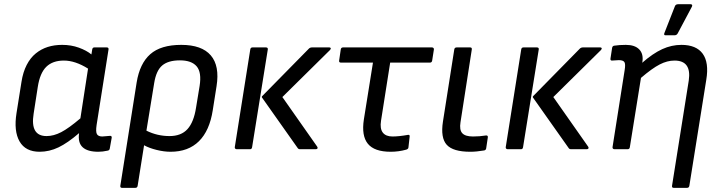

<svg xmlns="http://www.w3.org/2000/svg" viewBox="-20 -715 3455 920"><path d="M169.9 12.2Q102.1 12.2 73.7 -37.4Q45.4 -86.9 59.1 -172.9L83 -323.2Q90.3 -369.6 107.9 -403.8Q125.5 -438 151.4 -459Q177.2 -480 208.7 -490Q240.2 -500 277.8 -500Q320.8 -500 357.9 -486.6Q395 -473.1 418 -454.1L421.9 -478Q423.3 -487.8 432.1 -487.8H491.2Q501.5 -487.8 500 -478L442.9 -116.2Q438 -83 444.6 -72Q451.2 -61 470.2 -61Q477.5 -61 506.8 -64Q511.7 -64.5 513.9 -61.8Q516.1 -59.1 515.1 -54.2L505.9 -2.9Q504.4 5.4 496.1 6.8Q471.7 12.2 451.2 12.2Q399.4 12.2 376 -9.5Q352.5 -31.2 358.9 -77.1Q304.7 -30.3 260.5 -9Q216.3 12.2 169.9 12.2ZM141.1 -169.9Q124 -63 203.1 -63Q237.3 -63 273.4 -81.8Q309.6 -100.6 365.2 -147.9L401.9 -386.2Q340.3 -424.8 286.1 -424.8Q232.4 -424.8 201.9 -395Q171.4 -365.2 161.1 -298.8Z M564.5 185.1Q555.2 185.1 556.6 174.8L634.8 -319.8Q649.4 -410.6 700 -455.3Q750.5 -500 848.6 -500Q946.8 -500 990 -449.7Q1033.2 -399.4 1017.6 -301.8L999.5 -187Q984.4 -88.9 933.3 -38.3Q882.3 12.2 797.4 12.2Q766.1 12.2 730.5 3.4Q694.8 -5.4 670.4 -19L639.6 174.8Q638.2 185.1 628.4 185.1ZM718.8 -316.9 681.6 -88.9Q733.4 -63 792.5 -63Q848.1 -63 878.4 -96.4Q908.7 -129.9 919.4 -199.2L936.5 -303.2Q946.8 -368.2 922.4 -397Q897.9 -425.8 842.3 -425.8Q786.6 -425.8 757.6 -401.6Q728.5 -377.4 718.8 -316.9Z M1418 0Q1409.7 0 1406.2 -5.9L1235.8 -247.1Q1232.9 -251 1236.8 -254.9L1460 -481.9Q1465.8 -487.8 1475.1 -487.8H1558.1Q1563.5 -487.8 1564.7 -484.1Q1565.9 -480.5 1561 -475.1L1333 -250L1500 -12.2Q1503.4 -6.8 1501 -3.4Q1498.5 0 1493.2 0ZM1114.3 0Q1109.9 0 1107.2 -2.7Q1104.5 -5.4 1105 -9.8L1179.2 -478Q1180.7 -487.8 1189.9 -487.8H1253.9Q1264.6 -487.8 1263.2 -478L1188 -9.8Q1186.5 0 1178.2 0Z M1852.1 12.2Q1773.9 12.2 1742.7 -26.1Q1711.4 -64.5 1723.6 -143.1L1767.1 -415H1613.8Q1603.5 -415 1605 -424.8L1612.8 -478Q1614.3 -487.8 1624 -487.8H2049.8Q2054.2 -487.8 2056.9 -485.1Q2059.6 -482.4 2059.1 -478L2050.8 -424.8Q2049.3 -415 2040 -415H1849.6L1805.7 -136.2Q1799.8 -98.6 1814.2 -79.8Q1828.6 -61 1860.8 -61Q1891.1 -61 1935.1 -68.8Q1944.3 -70.3 1942.9 -60.1L1937 -7.8Q1936 -1 1926.8 2Q1890.1 12.2 1852.1 12.2Z M2233.4 12.2Q2150.9 12.2 2120.6 -21.2Q2090.3 -54.7 2102.5 -132.8L2156.7 -478Q2158.2 -487.8 2168.5 -487.8H2232.4Q2242.2 -487.8 2240.7 -478L2186.5 -128.9Q2180.7 -92.3 2195.1 -76.7Q2209.5 -61 2246.6 -61Q2278.3 -61 2308.6 -65.9Q2313.5 -66.4 2315.9 -64Q2318.4 -61.5 2317.4 -56.2L2309.6 -3.9Q2308.1 4.4 2299.8 5.9Q2262.7 12.2 2233.4 12.2Z M2716.3 0Q2708 0 2704.6 -5.9L2534.2 -247.1Q2531.2 -251 2535.2 -254.9L2758.3 -481.9Q2764.2 -487.8 2773.4 -487.8H2856.4Q2861.8 -487.8 2863 -484.1Q2864.3 -480.5 2859.4 -475.1L2631.3 -250L2798.3 -12.2Q2801.8 -6.8 2799.3 -3.4Q2796.9 0 2791.5 0ZM2412.6 0Q2408.2 0 2405.5 -2.7Q2402.8 -5.4 2403.3 -9.8L2477.5 -478Q2479 -487.8 2488.3 -487.8H2552.2Q2563 -487.8 2561.5 -478L2486.3 -9.8Q2484.9 0 2476.6 0Z M3168.9 -545.9Q3158.7 -545.9 3164.1 -558.1L3213.9 -685.1Q3217.3 -694.8 3230 -694.8H3289.1Q3294.9 -694.8 3296.4 -691.2Q3297.9 -687.5 3294.9 -682.1L3228 -556.2Q3223.1 -545.9 3211.9 -545.9ZM2924.3 0Q2919.9 0 2917.2 -2.7Q2914.6 -5.4 2915 -9.8L2973.1 -378.9Q2978 -408.2 2971.9 -417.5Q2965.8 -426.8 2945.3 -426.8Q2935.5 -426.8 2913.1 -424.8Q2908.2 -424.3 2906.2 -427.2Q2904.3 -430.2 2905.3 -435.1L2913.1 -485.8Q2914.6 -494.6 2922.9 -496.1Q2948.2 -500 2979 -500Q3022 -500 3043 -478.3Q3064 -456.5 3058.1 -418L3057.1 -414.1Q3108.4 -459 3153.1 -479.5Q3197.8 -500 3245.1 -500Q3316.4 -500 3347.2 -457.5Q3377.9 -415 3364.3 -333L3283.2 174.8Q3281.7 185.1 3272 185.1H3208Q3198.7 185.1 3200.2 174.8L3280.3 -329.1Q3294.4 -424.8 3211.9 -424.8Q3177.2 -424.8 3141.1 -406.2Q3105 -387.7 3051.3 -341.8L2998 -9.8Q2996.6 0 2987.3 0Z"/></svg>

Font: Sofia Sans
Style: Italic
Weight: 400
Italic angle: -9°
Designer: Botio Nikoltchev, Ani Petrova
Foundry: lettersoup
Version: Version 4.100